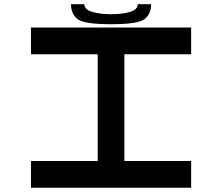

<svg xmlns="http://www.w3.org/2000/svg" viewBox="-20 -879 1040 899"><path d="M125 0V-125H437.5V-625H125V-750H875V-625H562.5V-125H875V0ZM625 -859.4H687.5Q687.5 -812.5 656.2 -789.1Q625 -765.6 500 -765.6Q375 -765.6 343.8 -789.1Q312.5 -812.5 312.5 -859.4H375Q375 -834 412.1 -823.2Q449.2 -812.5 500 -812.5Q552.7 -812.5 588.9 -823.2Q625 -834 625 -859.4Z"/></svg>

Font: Xanmono
Style: Regular
Weight: 400
Designer: GGBotNet
Foundry: GGBotNet
Version: 1.00